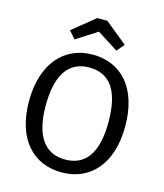

<svg xmlns="http://www.w3.org/2000/svg" viewBox="-133 -1012 957 1123"><g transform="rotate(15 346.0 -451.0)"><path d="M346 -623C464 -623 536 -542 536 -344C536 -144 462 -66 346 -66C234 -66 156 -144 156 -343C156 -542 231 -623 346 -623ZM346 -701C174 -701 55 -570 55 -343C55 -112 174 12 346 12C519 12 637 -116 637 -344C637 -576 519 -701 346 -701ZM219 -759 345 -840 472 -759 511 -804 376 -914H315L179 -804Z"/></g></svg>

Font: Fira Math
Style: Regular
Weight: 400
Designer: Xiangdong Zeng
Foundry: Xiangdong Zeng
Version: Version 0.3.4